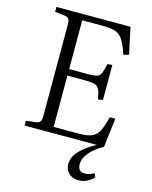

<svg xmlns="http://www.w3.org/2000/svg" viewBox="-135 -797 879 1110"><g transform="rotate(15 304.5 -242.5)"><path d="M444 225Q407 225 385 203.5Q363 182 363 150Q363 105 400 67.5Q437 30 494 0H62V-29L121 -36Q140 -39 146 -49Q152 -59 152 -86V-626Q152 -651 146 -661Q140 -671 119 -674L62 -681V-710H505L539 -552L507 -543Q488 -601 469.5 -629Q451 -657 422.5 -665.5Q394 -674 344 -674H226V-382H340Q375 -382 391.5 -387Q408 -392 416 -410Q424 -428 432 -467L461 -470V-260L432 -256Q426 -294 417.5 -312.5Q409 -331 390.5 -337Q372 -343 335 -343H226V-36H378Q426 -36 453 -47Q480 -58 495.5 -87.5Q511 -117 525 -174H558L537 0Q487 27 457 62Q427 97 427 132Q427 178 469 178Q496 178 524 161L534 183Q496 225 444 225Z"/></g></svg>

Font: Literata 36pt Light
Style: Regular
Weight: 300
Designer: Latin by Veronika Burian and Jose Scaglione. Greek by Irene Vlachou. Cyrillic by Vera Evstafieva.
Foundry: TypeTogether
Version: Version 3.002